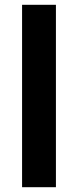

<svg xmlns="http://www.w3.org/2000/svg" viewBox="-20 -780 325 800"><path d="M213 0V-760H72V0Z"/></svg>

Font: Noto Sans Kannada SemiCondensed
Style: Bold
Weight: 700
Width: 4
Designer: Jelle Bosma - Monotype Design Team
Foundry: Monotype Imaging Inc.
Version: Version 2.005